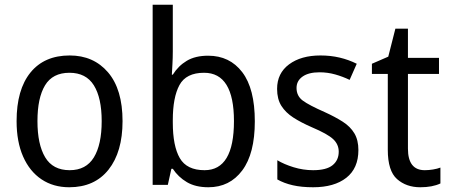

<svg xmlns="http://www.w3.org/2000/svg" viewBox="-20 -873 1897 810"><path d="M497 -362Q497 -232 438 -157.5Q379 -83 272 -83Q205 -83 155 -116.5Q105 -150 77.5 -212.5Q50 -275 50 -362Q50 -495 108.5 -567Q167 -639 274 -639Q375 -639 436 -567.5Q497 -496 497 -362ZM138 -362Q138 -264 170.5 -209.5Q203 -155 274 -155Q343 -155 376 -209Q409 -263 409 -362Q409 -460 376 -513Q343 -566 273 -566Q202 -566 170 -513Q138 -460 138 -362Z M709 -656Q709 -629 707.5 -603Q706 -577 705 -558H709Q732 -595 768 -616.5Q804 -638 858 -638Q949 -638 1002 -568.5Q1055 -499 1055 -361Q1055 -225 1002 -154Q949 -83 859 -83Q805 -83 768.5 -104.5Q732 -126 709 -161H703L688 -93H624V-853H709ZM841 -566Q765 -566 737 -514Q709 -462 709 -366V-356Q709 -257 738.5 -206Q768 -155 843 -155Q967 -155 967 -362Q967 -566 841 -566Z M1492 -240Q1492 -163 1441 -123Q1390 -83 1301 -83Q1252 -83 1215 -91.5Q1178 -100 1150 -116V-197Q1178 -180 1218.5 -167.5Q1259 -155 1301 -155Q1357 -155 1383 -176Q1409 -197 1409 -233Q1409 -264 1385.5 -286Q1362 -308 1296 -336Q1250 -356 1217.5 -377Q1185 -398 1167 -426.5Q1149 -455 1149 -498Q1149 -564 1199.5 -601.5Q1250 -639 1332 -639Q1375 -639 1413 -630Q1451 -621 1485 -604L1455 -536Q1426 -550 1394 -559Q1362 -568 1328 -568Q1282 -568 1256.5 -550Q1231 -532 1231 -502Q1231 -468 1257.5 -448.5Q1284 -429 1350 -400Q1394 -380 1426 -359.5Q1458 -339 1475 -310.5Q1492 -282 1492 -240Z M1772 -155Q1789 -155 1807 -158Q1825 -161 1838 -166V-99Q1804 -83 1753 -83Q1694 -83 1655 -117.5Q1616 -152 1616 -241V-561H1549V-604L1618 -634L1648 -752H1701V-629H1832V-561H1701V-246Q1701 -155 1772 -155Z"/></svg>

Font: Noto Sans Kannada UI SemiCondensed
Style: Regular
Weight: 400
Width: 4
Designer: Jelle Bosma - Monotype Design Team
Foundry: Monotype Imaging Inc.
Version: Version 2.005; ttfautohint (v1.8.4.7-5d5b)